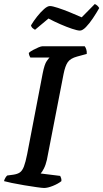

<svg xmlns="http://www.w3.org/2000/svg" viewBox="-32 -934 513 954"><path d="M187 0Q178 0 150 -4Q122 -8 88.5 -13.5Q55 -19 26.5 -25Q-2 -31 -12 -34Q-10 -43 -5 -51Q0 -59 4 -62L34 -66Q55 -69 67 -77.5Q79 -86 87 -107Q95 -128 103 -168L180 -569Q189 -615 200.5 -631Q212 -647 214 -648H119Q117 -651 114.5 -656.5Q112 -662 111 -671Q118 -678 132 -685.5Q146 -693 159 -698.5Q172 -704 178 -704H389Q393 -699 396.5 -689Q400 -679 399 -666L351 -653Q318 -644 305 -625.5Q292 -607 284 -567L201 -140Q195 -114 186 -96.5Q177 -79 170 -72L267 -60Q269 -57 271.5 -49.5Q274 -42 273 -34Q257 -21 231 -10.5Q205 0 187 0ZM365 -782Q353 -782 326 -791Q299 -800 267 -814Q235 -828 209 -842L142 -786Q138 -788 131 -793.5Q124 -799 122 -808Q135 -830 152.5 -852Q170 -874 187 -889Q204 -904 216 -904Q228 -904 255.5 -895Q283 -886 315 -873Q347 -860 374 -848L439 -914Q453 -908 461 -894Q447 -869 429.5 -843Q412 -817 395 -799.5Q378 -782 365 -782Z"/></svg>

Font: Texturina 72pt 72pt SemiBold
Style: Italic
Weight: 600
Italic angle: -11°
Designer: Guillermo Torres Carreño
Foundry: Omnibus-Type
Version: Version 1.002; ttfautohint (v1.8.3)